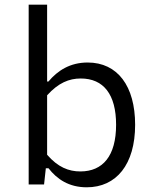

<svg xmlns="http://www.w3.org/2000/svg" viewBox="-20 -785 660 817"><path d="M555 -254C555 -418.5 480.5 -519 353 -519C278.5 -519 225.5 -485 186 -438H180.5V-765H102V0H167.5L175 -69H186.5C222.5 -22.5 273.5 12 349 12C475 12 555 -85 555 -254ZM180.5 -126.5V-379.5C228.5 -432.5 274 -451 323.5 -451C421 -451 474 -383 474 -254C474 -121.5 417.5 -55.5 322 -55.5C272 -55.5 226.5 -73.5 180.5 -126.5Z"/></svg>

Font: Monaspace Neon Light
Style: Regular
Weight: 300
Designer: Riley Cran & the Lettermatic Team
Foundry: Lettermatic
Version: Version 1.200 (Monaspace Neon)